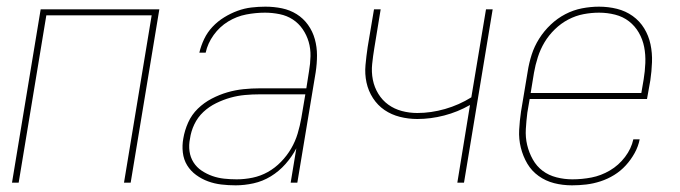

<svg xmlns="http://www.w3.org/2000/svg" viewBox="-20 -548 2040 576"><path d="M16 0 102 -520H458L372 0H352L435 -502H119L36 0Z M687 8Q665 8 644 5.5Q623 3 604 -4Q585 -11 568.5 -23Q552 -35 541.5 -52Q531 -69 528.5 -90.5Q526 -112 530 -133Q534 -157 544.5 -180.5Q555 -204 573.5 -222Q592 -240 615 -252Q638 -264 662 -271Q686 -278 710.5 -280.5Q735 -283 759 -283H899L907 -334Q911 -357 911.5 -379.5Q912 -402 906 -422.5Q900 -443 888 -460.5Q876 -478 858.5 -489.5Q841 -501 819 -505.5Q797 -510 775 -510Q747 -510 718.5 -504.5Q690 -499 664.5 -483.5Q639 -468 621 -443Q603 -418 597 -390H578Q583 -411 592.5 -431Q602 -451 617.5 -467.5Q633 -484 652.5 -496Q672 -508 692.5 -515.5Q713 -523 734 -525.5Q755 -528 776 -528Q802 -528 826 -523Q850 -518 870 -505.5Q890 -493 904 -473.5Q918 -454 924.5 -430.5Q931 -407 931 -382Q931 -357 927 -331L872 0H852L869 -103Q856 -78 836.5 -56Q817 -34 792.5 -19Q768 -4 740.5 2Q713 8 687 8ZM690 -10Q714 -10 738 -15Q762 -20 783.5 -32Q805 -44 823 -62.5Q841 -81 853.5 -102.5Q866 -124 873 -147.5Q880 -171 884 -194L896 -265H759Q737 -265 715 -263Q693 -261 671.5 -255Q650 -249 628.5 -238.5Q607 -228 590 -212Q573 -196 563 -175Q553 -154 550 -132Q546 -113 548.5 -94.5Q551 -76 560.5 -61Q570 -46 585 -36Q600 -26 617 -20Q634 -14 652.5 -12Q671 -10 690 -10Z M1352 0 1390 -233Q1353 -212 1312.5 -201.5Q1272 -191 1232 -191Q1205 -191 1179.5 -197.5Q1154 -204 1133.5 -218Q1113 -232 1099 -253.5Q1085 -275 1079.5 -300.5Q1074 -326 1076.5 -353Q1079 -380 1083 -407L1102 -520H1122L1103 -404Q1099 -380 1096.5 -356Q1094 -332 1098.5 -309Q1103 -286 1115 -266.5Q1127 -247 1145 -234Q1163 -221 1185.5 -215Q1208 -209 1232 -209Q1273 -209 1315 -221Q1357 -233 1394 -256L1438 -520H1458L1372 0Z M1696 8Q1668 8 1642.5 1.5Q1617 -5 1596 -20Q1575 -35 1562 -57Q1549 -79 1542.5 -105Q1536 -131 1537.5 -158.5Q1539 -186 1543 -213L1563 -333Q1567 -359 1575 -384Q1583 -409 1597.5 -432Q1612 -455 1632 -474Q1652 -493 1676 -505.5Q1700 -518 1726 -523Q1752 -528 1777 -528Q1805 -528 1831 -521.5Q1857 -515 1878 -500Q1899 -485 1912.5 -463Q1926 -441 1931.5 -415Q1937 -389 1936 -361.5Q1935 -334 1931 -307L1921 -251H1569L1562 -210Q1559 -186 1557.5 -161Q1556 -136 1561.5 -113Q1567 -90 1578.5 -69.5Q1590 -49 1608 -35.5Q1626 -22 1649.5 -16Q1673 -10 1697 -10Q1726 -10 1754.5 -15.5Q1783 -21 1809.5 -36.5Q1836 -52 1855 -77Q1874 -102 1880 -130H1899Q1895 -109 1884 -89Q1873 -69 1857.5 -52Q1842 -35 1822.5 -23Q1803 -11 1781.5 -4Q1760 3 1738.5 5.5Q1717 8 1696 8ZM1572 -269H1904L1911 -310Q1915 -334 1916 -359Q1917 -384 1912.5 -407Q1908 -430 1896.5 -450Q1885 -470 1867 -484Q1849 -498 1825.5 -504Q1802 -510 1777 -510Q1754 -510 1730.5 -505.5Q1707 -501 1685 -489.5Q1663 -478 1644.5 -460Q1626 -442 1613.5 -421Q1601 -400 1593.5 -376.5Q1586 -353 1582 -330Z"/></svg>

Font: Iosevka Term Curly Th Obl
Style: Regular
Weight: 100
Italic angle: -9°
Designer: Belleve Invis
Foundry: Belleve Invis
Version: Version 32.3.0